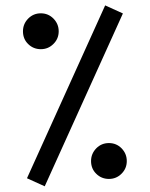

<svg xmlns="http://www.w3.org/2000/svg" viewBox="-20 -670 544 698"><path d="M78.1 -22 142.6 7.3 426.8 -621.1 362.3 -650.4ZM311 -84.5C311 -65.9 317.4 -50.3 330.1 -38.1C342.3 -25.9 357.9 -19.5 376 -19.5C394 -19.5 409.2 -25.9 421.9 -38.6C434.6 -51.3 440.9 -66.4 440.9 -84.5C440.9 -102.5 434.6 -117.7 421.9 -130.9C409.2 -143.6 394 -149.9 376 -149.9C357.9 -149.9 342.8 -143.6 330.1 -130.9C317.4 -117.7 311 -102.5 311 -84.5ZM63.5 -556.2C63.5 -537.6 69.8 -522 82.5 -509.8C94.7 -497.6 110.4 -491.2 128.4 -491.2C146.5 -491.2 161.6 -497.6 174.3 -510.3C187 -522.9 193.4 -538.1 193.4 -556.2C193.4 -574.2 187 -589.4 174.3 -602.5C161.6 -615.2 146.5 -621.6 128.4 -621.6C110.4 -621.6 95.2 -615.2 82.5 -602.5C69.8 -589.4 63.5 -574.2 63.5 -556.2Z"/></svg>

Font: Shabnam
Style: Regular
Weight: 400
Foundry: DejaVu fonts team - Redesigned by Saber Rastikerdar - Based on Vazir font
Version: Version 5.0.1